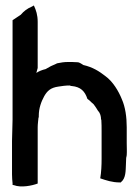

<svg xmlns="http://www.w3.org/2000/svg" viewBox="-20 -696 507 703"><path d="M24 -58C24 -46 25 -34 26 -25V-19L31 -18C57 -8 97 -16 118 -24V-230C118 -242 120 -254 121 -266H122V-272C122 -300 131 -324 142 -344C153 -363 165 -375 194 -379C207 -381 220 -383 235 -383C238 -382 240 -381 241 -381H243C275 -378 291 -362 300 -334C305 -331 309 -327 314 -322L323 -314C327 -309 337 -294 339 -290C347 -282 350 -270 350 -258H351C352 -243 352 -229 352 -214V-114C352 -92 351 -66 347 -43C368 -36 390 -28 419 -28H422L424 -30C441 -44 440 -72 441 -92L442 -118C442 -120 444 -124 444 -128C445 -143 444 -157 444 -172V-230C444 -267 439 -304 426 -333C414 -363 393 -398 365 -418C343 -435 320 -450 285 -458C280 -461 274 -466 266 -468H265C252 -469 240 -469 229 -469C214 -469 203 -467 188 -464L187 -463C172 -457 160 -451 147 -443C134 -440 122 -435 113 -429L118 -447V-616C118 -641 112 -659 104 -676L97 -672C80 -665 67 -655 56 -642L26 -622V-258C26 -233 24 -203 24 -180Z"/></svg>

Font: SolarCharger
Style: 750
Weight: 700
Designer: Mew Too
Foundry: Cannot Into Space Fonts/KineticPlasma Fonts
Version: Version 1.100